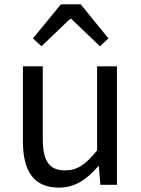

<svg xmlns="http://www.w3.org/2000/svg" viewBox="-20 -847 647 880"><path d="M250 13C325 13 379 -26 430 -85H433L440 0H516V-543H425V-158C373 -93 334 -66 278 -66C206 -66 176 -109 176 -210V-543H85V-199C85 -61 136 13 250 13ZM131 -671 170 -635 302 -761H306L438 -635L477 -671L350 -827H259Z"/></svg>

Font: Noto Sans CJK JP Regular
Style: Regular
Weight: 400
Designer: Ryoko NISHIZUKA (kana & ideographs); Paul D. Hunt (Latin, Greek & Cyrillic); Wenlong ZHANG (bopomofo); Sandoll Communica
Foundry: Adobe Systems Incorporated
Version: Version 1.001;PS 1.001;hotconv 1.0.78;makeotf.lib2.5.61930